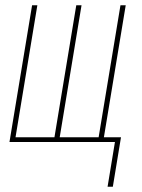

<svg xmlns="http://www.w3.org/2000/svg" viewBox="-20 -540 540 730"><path d="M389 170 417 0H16L102 -520H122L39 -18H187L270 -520H290L207 -18H355L438 -520H458L375 -18H440L409 170Z"/></svg>

Font: Iosevka Term Curly Th Obl
Style: Regular
Weight: 100
Italic angle: -9°
Designer: Belleve Invis
Foundry: Belleve Invis
Version: Version 32.3.0